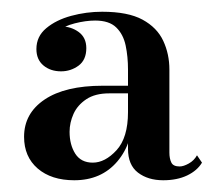

<svg xmlns="http://www.w3.org/2000/svg" viewBox="-20 -783 377 327"><path d="M258 -476Q232 -476 215 -489Q198 -502 198 -529.5V-664.5Q198 -686.5 194 -705.5Q190 -724.5 178 -736.2Q166 -748 142 -748Q126 -748 107.2 -743.2Q88.5 -738.5 75.2 -728Q62 -717.5 62 -699.5H42.5Q42.5 -717 55.2 -727.5Q68 -738 84 -738Q101 -738 114 -728.5Q127 -719 127 -701Q127 -681 113.8 -671.2Q100.5 -661.5 84 -661.5Q66 -661.5 54 -671.5Q42 -681.5 42 -699.5Q42 -721 58.8 -735Q75.5 -749 101.2 -756Q127 -763 154 -763Q198 -763 222.8 -749.5Q247.5 -736 258 -713.5Q268.5 -691 268.5 -664.5V-523Q268.5 -513 271.8 -506.2Q275 -499.5 286 -499.5Q292.5 -499.5 301.5 -504.5Q310.5 -509.5 315.5 -518.5L324 -506Q316 -492.5 298.8 -484.2Q281.5 -476 258 -476ZM106.5 -476Q67.5 -476 44.2 -496Q21 -516 21 -550Q21 -590 56 -613.5Q91 -637 155 -637H225.5V-624H166Q142 -624 127 -614Q112 -604 105.2 -589Q98.5 -574 98.5 -558.5Q98.5 -536.5 108.2 -521.2Q118 -506 138 -506Q159 -506 178.5 -527.2Q198 -548.5 198 -592H207Q207 -540 179.8 -508Q152.5 -476 106.5 -476Z"/></svg>

Font: Bodoni Moda 9pt SemiBold
Style: Regular
Weight: 600
Designer: Owen Earl
Foundry: indestructible type
Version: Version 2.005